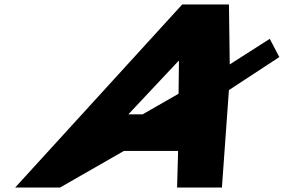

<svg xmlns="http://www.w3.org/2000/svg" viewBox="-20 -845 1278 865"><path d="M784.5 -422.7 622.7 -330H558.4L783.8 -570H786.2ZM1011.3 -439.1 1238.4 -588 1195.3 -670 1015 -554.8 1011.5 -825H801L48.2 0H250.2L538.2 -165H782.4L777.8 0H979.8Z"/></svg>

Font: Hussar
Style: BdSuprExtOblFive
Weight: 700
Foundry: Cannot Into Space Fonts
Version: Version 2.00